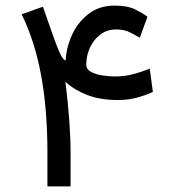

<svg xmlns="http://www.w3.org/2000/svg" viewBox="-20 -668 623 688"><path d="M133.8 -644 168.9 -543.5Q183.6 -502.4 191.9 -483.6Q200.2 -464.8 205.3 -459Q210.4 -453.1 215.3 -450.7Q217.3 -497.1 237.8 -542.5Q258.3 -587.9 296.9 -617.9Q335.4 -647.9 391.1 -647.9Q437 -647.9 464.4 -634.3Q491.7 -620.6 508.3 -607.9L481 -532.7Q463.9 -543 444.1 -552.7Q424.3 -562.5 396.5 -562.5Q363.3 -562.5 339.1 -543.9Q314.9 -525.4 302 -496.6Q289.1 -467.8 289.1 -436.5Q289.1 -419.9 305.9 -410.6Q322.8 -401.4 346.9 -397.7Q371.1 -394 392.6 -394Q426.3 -394 456.8 -402.1Q487.3 -410.2 516.6 -421.9L527.8 -338.4Q497.1 -324.7 466.8 -317.1Q436.5 -309.6 402.8 -309.6Q337.9 -309.6 291.3 -328.1Q244.6 -346.7 214.4 -375Q232.9 -224.1 232.9 -119.6V0H149.9V-121.1Q149.9 -277.3 127 -399.9Q104 -522.5 57.6 -616.7Z"/></svg>

Font: Vazir WOL-UI
Style: Regular-WOL-UI
Weight: 400
Designer: Saber Rastikerdar
Foundry: Saber Rastikerdar
Version: Version 30.1.0